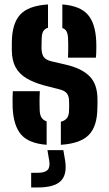

<svg xmlns="http://www.w3.org/2000/svg" viewBox="-20 -628 478 844"><path d="M35.5 -156.5Q35 -179 35.2 -198.5Q35.5 -218 36.5 -227H155Q153.5 -194.5 153.8 -175.5Q154 -156.5 154.5 -142Q155.5 -122 162.8 -110.8Q170 -99.5 185 -94.5V8.5Q106.5 2.5 72.8 -36.5Q39 -75.5 35.5 -156.5ZM247.5 8.5V-93Q266 -97.5 274.8 -109.5Q283.5 -121.5 283.5 -143Q284 -156 284 -160Q284 -164 284 -167.8Q284 -171.5 283.5 -183.5Q283.5 -203.5 275 -216Q266.5 -228.5 244 -234.5L174 -252.5Q128 -265 96.2 -284Q64.5 -303 48.5 -332.5Q32.5 -362 32 -406Q32 -416 32 -424.2Q32 -432.5 32 -441Q32.5 -524 68.5 -563.5Q104.5 -603 191 -608.5V-506Q176.5 -501.5 170.2 -490.8Q164 -480 163.5 -461.5Q163.5 -458 163 -448.5Q162.5 -439 162.5 -418Q162.5 -393 171.2 -379Q180 -365 206 -358.5L268.5 -344Q338.5 -328 373.5 -293Q408.5 -258 408.5 -190.5Q408.5 -181 408.5 -172Q408.5 -163 408 -153Q407.5 -73 370.5 -35Q333.5 3 247.5 8.5ZM279 -374.5Q279.5 -387 279.8 -403.8Q280 -420.5 279.8 -436.2Q279.5 -452 279 -461.5Q278 -479.5 272.5 -490Q267 -500.5 254 -505V-608.5Q331.5 -602.5 365.5 -564.2Q399.5 -526 403 -446.5Q403.5 -438.5 403.5 -423.8Q403.5 -409 403 -394.8Q402.5 -380.5 401.5 -374.5ZM117 196V131.5H147Q177 131.5 189 119.2Q201 107 196.5 79L188.5 32H258.5L266.5 79Q275.5 140.5 246.5 168.2Q217.5 196 147 196Z"/></svg>

Font: Big Shoulders Stencil Text Thin ExtraBold
Style: Regular
Weight: 800
Version: Version 2.001